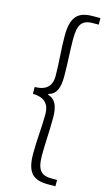

<svg xmlns="http://www.w3.org/2000/svg" viewBox="-142 -834 600 1051"><g transform="rotate(15 157.5 -308.5)"><path d="M248 168H289V132H256C191 132 174 96 174 21C174 -50 180 -110 180 -189C180 -254 166 -292 121 -306V-310C166 -323 180 -360 180 -426C180 -506 174 -566 174 -636C174 -713 191 -748 256 -748H289V-785H248C165 -785 125 -753 125 -641C125 -560 134 -493 134 -415C134 -372 116 -328 39 -328V-289C116 -288 134 -245 134 -199C134 -123 125 -56 125 26C125 138 165 168 248 168Z"/></g></svg>

Font: Noto Sans HK Light
Style: Regular
Weight: 300
Designer: Ryoko NISHIZUKA 西塚涼子 (kana, bopomofo & ideographs); Paul D. Hunt (Latin, Greek & Cyrillic); Sandoll Communications 산돌커뮤니
Foundry: Adobe
Version: Version 2.004;hotconv 1.0.118;makeotfexe 2.5.65603